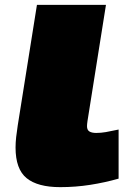

<svg xmlns="http://www.w3.org/2000/svg" viewBox="-20 -760 544 790"><path d="M132 -740H416L340 -262Q339 -255 338.5 -250Q338 -245 338 -241Q338 -225 348 -219Q358 -213 376 -213Q395 -213 415.5 -216.5Q436 -220 468 -227V-25Q412 -9 351.5 0.5Q291 10 228 10Q135 10 89.5 -27Q44 -64 44 -153Q44 -173 46.5 -196Q49 -219 53 -244Z"/></svg>

Font: Georama ExtraExtended Black
Style: Italic
Weight: 900
Width: 8
Italic angle: -9°
Designer: Jean-Baptiste Levee
Foundry: Production Type
Version: Version 1.000